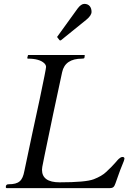

<svg xmlns="http://www.w3.org/2000/svg" viewBox="-20 -972 667 992"><path d="M416 -952C404.7 -952 393 -944 381 -928L277 -784C275.7 -782.7 275 -781.7 275 -781C275 -780.3 275.7 -779.3 277 -778L288 -764C288.7 -763.3 289.7 -763 291 -763C292.3 -763 293.7 -763.3 295 -764L426 -870C444 -884.7 453 -898.3 453 -911C453 -935.2 439.6 -952 416 -952ZM10 -6C10 -2 11.7 0 15 0H545C566.3 0 570 -7.4 576.5 -24.5C586.8 -51.8 598.3 -88.4 611 -118C619 -136.7 623 -148 623 -152C623 -158 619.7 -161 613 -161C599.4 -161 585.8 -143 579.5 -135.5C564 -117.2 551.2 -105.2 528.5 -83.5C513.5 -69.2 492.2 -56.7 464.5 -46C436.8 -35.3 378 -30 288 -30C227.3 -30 197 -51.7 197 -95C197 -97.7 197.5 -102.7 198.5 -110C199.5 -117.3 203.3 -136.7 210 -168C240.3 -313.3 267.4 -446.2 301 -599C311 -645.7 345.3 -669 404 -669C411.3 -669 415.3 -670.3 416 -673L418 -685C418 -687 417 -688 415 -688H128C126 -688.7 124.7 -687.7 124 -685L121 -673C121 -670.3 122 -669 124 -669C164 -669 192.3 -661 209 -645C215 -639 218 -632.7 218 -626C218 -619.3 207 -563.7 185 -459C158.6 -341.2 136 -229.3 106 -89C96.5 -38 78.4 -20 24 -20C14.7 -20 10 -15.3 10 -6Z"/></svg>

Font: fbb
Style: Italic
Weight: 400
Italic angle: -12°
Designer: David J. Perry, Michael Sharpe
Version: Version 0.991